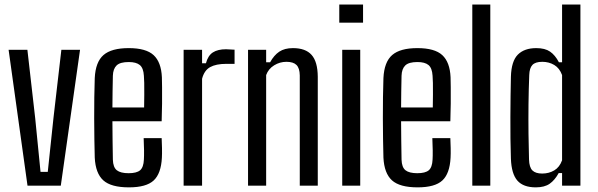

<svg xmlns="http://www.w3.org/2000/svg" viewBox="-20 -820 2639 848"><path d="M101.5 0 18 -600H101L135.5 -297.5L159 -61H191L216 -297.5L251 -600H333.5L248.5 0Z M549.5 7.5Q470.5 7.5 436.2 -23.5Q402 -54.5 398.5 -123.5Q397.5 -159.5 396.8 -204.2Q396 -249 396 -296.8Q396 -344.5 396.5 -390.5Q397 -436.5 398.5 -475.5Q402 -546.5 437.2 -577Q472.5 -607.5 548.5 -607.5Q625 -607.5 658.5 -576.5Q692 -545.5 695 -479Q695.5 -467.5 695.8 -435.2Q696 -403 695.8 -362.2Q695.5 -321.5 694 -284.5H476.5Q476.5 -243 477.2 -200.8Q478 -158.5 478.5 -115Q479.5 -81 496 -68Q512.5 -55 548 -55Q583.5 -55 598.8 -68Q614 -81 615.5 -115Q616.5 -130 616.2 -156Q616 -182 614.5 -210H694Q695 -193 695.5 -166.2Q696 -139.5 695 -123.5Q691.5 -53.5 658.8 -23Q626 7.5 549.5 7.5ZM476.5 -345.5H616.5Q617 -373.5 617.2 -402.2Q617.5 -431 617 -453.8Q616.5 -476.5 615.5 -485.5Q613.5 -519.5 597.5 -532.8Q581.5 -546 548.5 -546Q510.5 -546 495 -531Q479.5 -516 478.5 -485.5Q478 -451.5 477.2 -416.2Q476.5 -381 476.5 -345.5Z M791 0V-600H872.5V-540.5H889.5Q898.5 -574.5 920.2 -588.5Q942 -602.5 978.5 -602.5Q988 -602.5 997.2 -601.5Q1006.5 -600.5 1016 -600.5V-538H979.5Q934 -538 908 -523.5Q882 -509 872.5 -472V0Z M1075.5 0V-600H1155.5V-545H1173Q1190 -576 1213.5 -591.8Q1237 -607.5 1274 -607.5Q1329.5 -607.5 1356.2 -577.5Q1383 -547.5 1383.5 -481V0H1304V-487Q1303.5 -519 1289.5 -533Q1275.5 -547 1245 -547Q1216 -547 1190.8 -531.5Q1165.5 -516 1155.5 -488.5V0Z M1478.5 -720V-800H1583.5V-720ZM1491.5 0V-600H1571V0Z M1824.5 7.5Q1745.5 7.5 1711.2 -23.5Q1677 -54.5 1673.5 -123.5Q1672.5 -159.5 1671.8 -204.2Q1671 -249 1671 -296.8Q1671 -344.5 1671.5 -390.5Q1672 -436.5 1673.5 -475.5Q1677 -546.5 1712.2 -577Q1747.5 -607.5 1823.5 -607.5Q1900 -607.5 1933.5 -576.5Q1967 -545.5 1970 -479Q1970.5 -467.5 1970.8 -435.2Q1971 -403 1970.8 -362.2Q1970.5 -321.5 1969 -284.5H1751.5Q1751.5 -243 1752.2 -200.8Q1753 -158.5 1753.5 -115Q1754.5 -81 1771 -68Q1787.5 -55 1823 -55Q1858.5 -55 1873.8 -68Q1889 -81 1890.5 -115Q1891.5 -130 1891.2 -156Q1891 -182 1889.5 -210H1969Q1970 -193 1970.5 -166.2Q1971 -139.5 1970 -123.5Q1966.5 -53.5 1933.8 -23Q1901 7.5 1824.5 7.5ZM1751.5 -345.5H1891.5Q1892 -373.5 1892.2 -402.2Q1892.5 -431 1892 -453.8Q1891.5 -476.5 1890.5 -485.5Q1888.5 -519.5 1872.5 -532.8Q1856.5 -546 1823.5 -546Q1785.5 -546 1770 -531Q1754.5 -516 1753.5 -485.5Q1753 -451.5 1752.2 -416.2Q1751.5 -381 1751.5 -345.5Z M2066 0V-800H2145.5V0Z M2346.5 7.5Q2291.5 7.5 2265.2 -22.2Q2239 -52 2236.5 -119Q2235 -160 2234.5 -207.2Q2234 -254.5 2234.2 -302.8Q2234.5 -351 2235 -397Q2235.5 -443 2236.5 -481Q2238.5 -550 2267.2 -578.8Q2296 -607.5 2348.5 -607.5Q2387 -607.5 2409.5 -592Q2432 -576.5 2448.5 -545H2462.5V-800H2543.5V0H2462.5V-55.5H2447.5Q2430.5 -24.5 2407.8 -8.5Q2385 7.5 2346.5 7.5ZM2374.5 -53.5Q2404.5 -53.5 2428 -67.5Q2451.5 -81.5 2462.5 -112V-488.5Q2451.5 -519 2428 -533Q2404.5 -547 2375 -547Q2344.5 -547 2331.5 -533.2Q2318.5 -519.5 2317.5 -488.5Q2315 -426.5 2314.2 -359.5Q2313.5 -292.5 2314.2 -229.5Q2315 -166.5 2316.5 -116Q2317.5 -81 2331.5 -67.2Q2345.5 -53.5 2374.5 -53.5Z"/></svg>

Font: Big Shoulders Text Thin
Style: Regular
Weight: 400
Version: Version 2.002